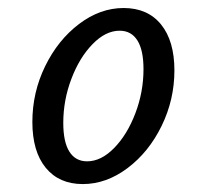

<svg xmlns="http://www.w3.org/2000/svg" viewBox="-20 -446 513 477"><path d="M60.4 -143Q60.4 -216.5 92.2 -281.6Q124 -346.7 176.4 -386.4Q228.8 -426.1 287.2 -426.1Q347 -426.1 380.2 -385.1Q413.3 -344.2 413.3 -271Q413.3 -198.3 381.5 -133.2Q349.7 -68.1 296.9 -28.4Q244.1 11.3 185.7 11.3Q126.7 11.3 93.5 -29.3Q60.4 -69.9 60.4 -143ZM336.5 -274.2Q336.5 -321.6 321.3 -345.6Q306.1 -369.7 277.2 -369.7Q242.4 -369.7 210 -336.4Q177.5 -303.2 157.4 -250.2Q137.2 -197.2 137.2 -140.6Q137.2 -93.2 152.4 -69.2Q167.6 -45.2 196.4 -45.2Q231.2 -45.2 263.6 -78.3Q296.1 -111.5 316.3 -164.6Q336.5 -217.6 336.5 -274.2Z"/></svg>

Font: Playfair Micro SmCond SmLight
Style: Italic
Weight: 360
Width: 4
Italic angle: -15.6°
Designer: Claus Eggers Sørensen
Foundry: Claus Eggers Sørensen
Version: Version 2.203;Glyphs 3.3 (3326)